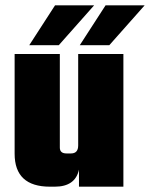

<svg xmlns="http://www.w3.org/2000/svg" viewBox="-20 -702 564 722"><path d="M274 -499H444V0H277V-64Q263 0 186 0H168Q35 0 35 -124V-499H205V-147Q205 -125 230 -125H247Q274 -125 274 -155ZM334 -682 201 -532H90L187 -682ZM391 -532H280L377 -682H524Z"/></svg>

Font: Teko
Style: Bold
Weight: 700
Designer: Manushi Parikh, Jonny Pinhorn
Foundry: Indian Type Foundry
Version: Version 1.106;PS 1.0;hotconv 1.0.78;makeotf.lib2.5.61930; tt